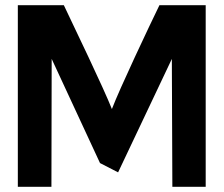

<svg xmlns="http://www.w3.org/2000/svg" viewBox="-20 -723 868 743"><path d="M437 -56 645 -495 647 0H776V-703H597C558 -623 443 -380 413 -301C382 -380 265 -623 227 -703H49V0H179L180 -495L367 -92Z"/></svg>

Font: Bluebird
Style: Regular
Weight: 400
Designer: Jasper
Foundry: Cannot Into Space Fonts
Version: Version 0.98